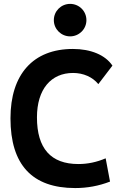

<svg xmlns="http://www.w3.org/2000/svg" viewBox="-20 -954 626 984"><path d="M365.2 9.8C426.8 9.8 486.3 -1 543.9 -23.4L521.5 -142.6C475.6 -123 429.7 -113.3 381.8 -113.3C240.7 -113.3 169.4 -192.9 169.4 -352.5C169.4 -497.6 242.2 -580.1 354.5 -580.1C407.2 -580.1 454.6 -559.1 483.9 -522.9L556.2 -617.7C519.5 -672.4 445.3 -703.1 353.5 -703.1C149.9 -703.1 33.7 -573.2 33.7 -347.7C33.7 -109.4 145 9.8 365.2 9.8ZM339.4 -767.6C385.3 -767.6 422.9 -804.7 422.9 -850.6C422.9 -897.5 385.3 -934.1 339.4 -934.1C293.5 -934.1 255.9 -897.5 255.9 -850.6C255.9 -804.7 293.5 -767.6 339.4 -767.6Z"/></svg>

Font: CaskaydiaCove Nerd Font
Style: Bold
Weight: 700
Designer: Aaron Bell
Foundry: Saja Typeworks
Version: Version 2111.1;Nerd Fonts 2.3.0